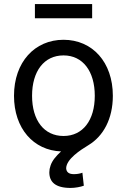

<svg xmlns="http://www.w3.org/2000/svg" viewBox="-20 -731 625 946"><path d="M434 -641V-711H152V-641ZM447 -259C447 -138 388 -61 293 -61C197 -61 138 -138 138 -259C138 -380 197 -458 293 -458C388 -458 447 -380 447 -259ZM328 195C350 195 377 190 393 184L386 120C373 125 357 127 346 127H343C321 127 307 118 306 98C307 53 375 9 416 -16C489 -60 536 -145 536 -259C536 -425 435 -535 293 -535C151 -535 49 -425 49 -259C49 -98 145 10 281 15C257 37 237 60 229 85C225 96 223 107 223 118C223 165 252 195 328 195Z"/></svg>

Font: Repo
Style: Regular
Weight: 400
Designer: Stefan Peev
Foundry: Context Ltd
Version: Version 0.000